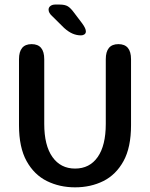

<svg xmlns="http://www.w3.org/2000/svg" viewBox="-20 -813 659 844"><path d="M310 10.5Q242 10.5 186 -17.2Q130 -45 96.8 -105Q63.5 -165 63.5 -262.5V-552.5Q63.5 -619 119 -619Q174.5 -619 174.5 -552.5V-268.5Q174.5 -173.5 210.5 -122.8Q246.5 -72 310 -72Q374 -72 409.5 -122.8Q445 -173.5 445 -268.5V-552.5Q445 -619 500.5 -619Q556 -619 556 -552.5V-262.5Q556 -165 523 -105Q490 -45 434.5 -17.2Q379 10.5 310 10.5ZM336 -657.5Q317 -657.5 299 -665.2Q281 -673 262 -690L210 -741.5Q193.5 -756 193.5 -770.5Q193.5 -780.5 201.8 -786.8Q210 -793 223 -793H241Q265.5 -793 278.2 -785.2Q291 -777.5 306.5 -756L341 -710.5Q357.5 -688 357.5 -675Q357.5 -666.5 351.2 -662Q345 -657.5 336 -657.5Z"/></svg>

Font: Sono Monospace Medium
Style: Regular
Weight: 500
Designer: Tyler Finck
Foundry: Tyler Finck
Version: Version 2.112